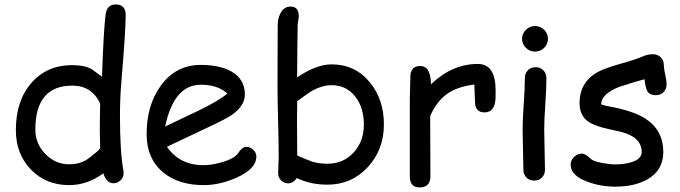

<svg xmlns="http://www.w3.org/2000/svg" viewBox="-20 -798 3016 851"><path d="M517.6 -431.2Q511.7 -359.4 511.7 -287.6Q511.7 -125 526.9 -42Q527.8 -35.2 527.8 -30.8Q527.8 -11.2 514.2 1.5Q500.5 14.2 482.4 14.2Q452.1 14.2 438 -29.8Q402.8 -3.9 365 9.3Q327.1 22.5 286.1 22.5Q185.1 22.5 118.7 -44.9Q50.3 -113.8 50.3 -221.7Q50.3 -352.1 119.4 -430.7Q188.5 -509.3 298.8 -509.3Q355.5 -509.3 386.2 -491.7L432.1 -458Q439 -663.6 448.2 -734.9Q454.6 -778.3 492.7 -778.3Q537.1 -778.3 537.1 -731Q537.1 -663.1 517.6 -431.2ZM300.8 -418.5Q218.8 -418.5 177.7 -369.9Q136.7 -321.3 136.7 -223.6Q136.7 -160.6 181.4 -115.2Q226.1 -69.8 286.1 -69.8Q327.1 -69.8 355.5 -85Q372.1 -93.8 409.7 -125.5Q417 -131.8 423.8 -140.6L422.4 -225.1L422.9 -281.7L423.8 -339.4Q405.3 -378.9 374.5 -398.7Q343.8 -418.5 300.8 -418.5Z M883.3 22.5Q772.9 22.5 704.6 -32.7Q629.9 -93.8 629.9 -203.6Q629.9 -330.6 691.4 -416.5Q758.3 -510.3 870.1 -510.3Q951.2 -510.3 1002.4 -482.9Q1065.4 -449.2 1065.4 -379.4Q1065.4 -330.6 1010.3 -290.5Q985.8 -272.9 906.7 -235.8L720.2 -147.5Q747.6 -106.9 788.3 -86.4Q829.1 -65.9 883.3 -65.9Q917 -65.9 962.4 -78.6Q1020 -94.7 1036.6 -120.8Q1053.2 -147 1072.3 -147Q1089.4 -147 1102.8 -134Q1116.2 -121.1 1116.2 -104Q1116.2 -49.8 1028.8 -10.7Q954.1 22.5 883.3 22.5ZM870.1 -422.4Q810.5 -422.4 771 -376.2Q731.4 -330.1 711.9 -237.3L861.8 -308.6Q950.2 -351.6 987.8 -383.3Q945.8 -422.4 870.1 -422.4Z M1431.2 20.5Q1356.4 20.5 1295.4 -8.8Q1279.8 14.6 1257.3 14.6Q1238.8 14.6 1225.8 1.7Q1212.9 -11.2 1212.9 -30.8Q1212.9 -43.5 1214.1 -68.4Q1215.3 -93.3 1215.3 -106Q1215.3 -157.7 1212.6 -261Q1210 -364.3 1210 -416Q1210 -451.7 1210.4 -551Q1210.9 -650.4 1210.9 -686.5Q1210.9 -715.8 1223.1 -739.3Q1239.3 -769 1267.6 -769Q1304.2 -769 1304.2 -726.6Q1304.2 -719.7 1301.8 -706.5Q1299.3 -693.4 1299.3 -686.5L1297.9 -579.6L1296.9 -455.1Q1339.4 -483.9 1377.7 -498.3Q1416 -512.7 1449.7 -512.7Q1554.7 -512.7 1620.1 -432.1Q1681.6 -356.4 1681.6 -246.1Q1681.6 -134.8 1609.9 -57.1Q1538.1 20.5 1431.2 20.5ZM1449.7 -420.4Q1409.7 -420.4 1367.7 -397.9Q1347.2 -386.7 1297.4 -349.6L1296.4 -265.1L1296.9 -189L1297.4 -108.9Q1320.8 -98.1 1363.3 -81.5Q1393.6 -72.3 1431.2 -72.3Q1502 -72.3 1547.4 -122.1Q1592.8 -171.9 1592.8 -246.1Q1592.8 -318.8 1556.2 -367.7Q1516.6 -420.4 1449.7 -420.4Z M2176.3 -360.8Q2172.9 -299.8 2127.4 -299.8Q2085.4 -299.8 2085.4 -348.1Q2085.4 -357.4 2084 -382.3L2082.5 -423.3Q2005.4 -414.1 1959 -379.9Q1915.5 -348.1 1886.7 -284.2L1887.7 -16.6Q1887.7 32.7 1839.4 32.7Q1796.4 32.7 1796.4 -16.6V-359.4Q1796.4 -375.5 1797.6 -407.7Q1798.8 -439.9 1798.8 -456.1Q1798.8 -505.4 1841.8 -505.4Q1889.6 -505.4 1890.1 -424.3Q1983.9 -514.6 2098.1 -514.6Q2137.7 -514.6 2157.2 -484.9Q2176.8 -455.1 2176.8 -395Q2176.8 -369.6 2176.3 -360.8Z M2351.6 -569.3Q2328.1 -569.3 2311 -585.9Q2293.9 -602.5 2293.9 -626Q2293.9 -649.4 2311 -666Q2328.1 -682.6 2351.6 -682.6Q2375 -682.6 2391.8 -666Q2408.7 -649.4 2408.7 -626Q2408.7 -602.5 2391.8 -585.9Q2375 -569.3 2351.6 -569.3ZM2392.1 -221.7Q2392.1 -192.4 2393.8 -134Q2395.5 -75.7 2395.5 -46.4Q2395.5 -24.9 2382.3 -11.2Q2369.1 2.4 2347.7 2.4Q2326.7 2.4 2313.2 -11.2Q2299.8 -24.9 2299.8 -46.4Q2299.8 -75.7 2298.1 -134Q2296.4 -192.4 2296.4 -221.7Q2296.4 -267.6 2301.3 -336.2Q2306.2 -404.8 2306.2 -450.7Q2306.2 -472.7 2319.6 -486.3Q2333 -500 2354 -500Q2375 -500 2388.4 -486.3Q2401.9 -472.7 2401.9 -450.7Q2401.9 -404.8 2397 -336.2Q2392.1 -267.6 2392.1 -221.7Z M2886.7 -376Q2859.9 -376 2849.1 -394Q2841.8 -406.7 2836.4 -446.8Q2799.8 -437.5 2723.6 -412.6Q2645 -381.3 2644.5 -335.4Q2659.2 -330.1 2673.3 -327.6Q2785.6 -307.6 2840.3 -272.5Q2919.9 -221.2 2919.9 -124Q2919.9 -44.4 2851.1 -3.9Q2793.9 29.3 2706.5 29.3Q2642.6 29.3 2584.5 7.8Q2509.3 -19.5 2509.3 -68.4Q2509.3 -87.9 2524.7 -102.5Q2540 -117.2 2559.6 -117.2Q2574.7 -117.2 2598.6 -93.8Q2610.4 -82.5 2651.4 -75.2Q2684.1 -69.3 2706.5 -69.3Q2747.6 -69.3 2778.8 -79.1Q2824.2 -93.3 2824.2 -124Q2824.2 -190.4 2731.4 -213.9L2680.7 -225.1Q2615.7 -239.3 2588.4 -258.3Q2548.8 -285.6 2548.8 -340.8Q2548.8 -442.9 2645 -486.3Q2674.3 -499.5 2738.8 -517.8Q2803.2 -536.1 2831.1 -548.8Q2851.1 -557.6 2874.5 -557.6Q2895.5 -557.6 2908.9 -543.9Q2922.4 -530.3 2922.4 -508.3Q2922.4 -494.1 2928.5 -466.8Q2934.6 -439.5 2934.6 -425.3Q2934.6 -403.3 2921.1 -389.6Q2907.7 -376 2886.7 -376Z"/></svg>

Font: Bharatayuddha
Style: Regular
Weight: 400
Designer: R.S. Wihananto
Foundry: R.S. Wihananto
Version: Version 2.0.1